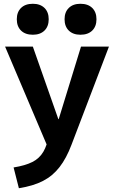

<svg xmlns="http://www.w3.org/2000/svg" viewBox="-20 -767 604 1017"><path d="M52 120Q114 110 151.5 91Q189 72 209.5 37Q230 2 240 -54L246 43L7 -520H154L289 -136H291L409 -520H557L359 -1Q332 71 295.5 118Q259 165 207.5 191.5Q156 218 80 230ZM154 -583Q114 -583 91.5 -605Q69 -627 69 -665Q69 -703 91.5 -725Q114 -747 154 -747Q193 -747 215.5 -725Q238 -703 238 -665Q238 -627 215.5 -605Q193 -583 154 -583ZM406 -583Q367 -583 344.5 -605Q322 -627 322 -665Q322 -703 344.5 -725Q367 -747 406 -747Q446 -747 468.5 -725Q491 -703 491 -665Q491 -627 468.5 -605Q446 -583 406 -583Z"/></svg>

Font: M PLUS 2
Style: Bold
Weight: 700
Designer: Coji Morishita
Foundry: UNDERFOREST DESIGN
Version: Version 1.001